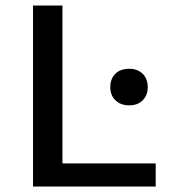

<svg xmlns="http://www.w3.org/2000/svg" viewBox="-20 -678 619 698"><path d="M207 -84H546V0H100V-658H207ZM450 -295Q419 -295 400 -313Q381 -331 381 -361Q381 -392 399.5 -410Q418 -428 450 -428Q480 -428 498.5 -410Q517 -392 517 -361Q517 -331 498.5 -313Q480 -295 450 -295Z"/></svg>

Font: EauTest Semibold
Style: Regular
Weight: 600
Designer: Christian Thalmann (Catharsis Fonts)
Version: Version 0.001;PS 000.001;hotconv 1.0.88;makeotf.lib2.5.64775